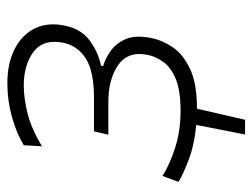

<svg xmlns="http://www.w3.org/2000/svg" viewBox="-102 -443 685 521"><g transform="rotate(-90 240.5 -182.5)"><path d="M136 140 149 74Q155.5 40.5 162 7.5Q108.5 2.5 68.8 -12.5Q29 -27.5 7.5 -40.5L23.5 -84Q56 -63.5 101.8 -49.2Q147.5 -35 200.5 -35Q255 -35 286.5 -48Q318 -61 332.8 -81.5Q347.5 -102 352 -123.5Q354.5 -136 354.5 -146.5Q354.5 -183 325 -204Q286.5 -231 224.5 -231H135.5L144.5 -270H236Q307.5 -270 342.2 -292.2Q377 -314.5 385 -353Q387.5 -366 387.5 -377Q387.5 -413.5 360.5 -434Q325 -460.5 268.5 -460.5Q234 -460.5 192.5 -450Q151 -439.5 104 -411L107 -460.5Q139 -480 183.2 -492.5Q227.5 -505 275 -505Q330 -505 368.5 -485Q407 -465 424 -430.5Q435 -407.5 435 -381Q435 -367 432 -352Q423.5 -306 391.8 -282.2Q360 -258.5 323 -251L321.5 -245Q339.5 -240.5 361 -226Q382.5 -211.5 395 -184Q401.5 -168.5 401.5 -148.5Q401.5 -132.5 397.5 -113.5Q391.5 -83.5 372.2 -55.5Q353 -27.5 313.5 -9Q274 9.5 206 9.5Q198.5 42 191 75L176 140Z"/></g></svg>

Font: Heraclito ExtraLight
Style: Italic
Weight: 200
Italic angle: -12°
Designer: Kostas Bartsokas (font) & Cristiano Sobral (main changes)
Foundry: Kostas Bartsokas (font) & Cristiano Sobral (main changes)
Version: Version 1.00;July 8, 2020;FontCreator 13.0.0.2655 64-bit